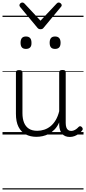

<svg xmlns="http://www.w3.org/2000/svg" viewBox="-20 -1073 686 1531"><path d="M270 18Q222 18 185 -1.5Q148 -21 127.5 -61.5Q107 -102 107 -166V-496Q107 -505 113 -509.5Q119 -514 132 -514Q146 -514 152.5 -509.5Q159 -505 159 -496V-171Q159 -127 171.5 -95.5Q184 -64 210 -47Q236 -30 277 -30Q306 -30 333 -39Q360 -48 383 -66.5Q406 -85 424 -115Q442 -145 452 -186V-496Q452 -506 458.5 -510.5Q465 -515 479 -515Q492 -515 498 -510.5Q504 -506 504 -496V-93Q504 -73 508.5 -58.5Q513 -44 523 -36.5Q533 -29 547 -29Q557 -29 567 -32.5Q577 -36 587 -43Q597 -50 607 -61Q613 -67 620 -66.5Q627 -66 633 -59Q638 -54 639.5 -47Q641 -40 636 -34Q625 -19 609 -7Q593 5 575 12Q557 19 537 19Q517 19 502 13Q487 7 476 -5Q465 -17 459 -35Q453 -53 452 -76V-97Q437 -63 415.5 -41Q394 -19 370 -6Q346 7 320.5 12.5Q295 18 270 18ZM187 -683Q165 -683 154.5 -695Q144 -707 144 -732Q144 -757 154.5 -769.5Q165 -782 187 -782Q209 -782 220 -769.5Q231 -757 231 -732Q232 -707 220.5 -695Q209 -683 187 -683ZM419 -683Q397 -683 386.5 -695Q376 -707 376 -732Q376 -757 386.5 -769.5Q397 -782 419 -782Q441 -782 452 -769.5Q463 -757 463 -732Q463 -707 452 -695Q441 -683 419 -683ZM448 -1053Q456 -1053 464 -1046.5Q472 -1040 472 -1031Q472 -1028 471 -1025Q470 -1022 466 -1018L328 -852Q324 -846 318 -843Q312 -840 303 -840Q294 -840 288.5 -843Q283 -846 278 -852L140 -1018Q137 -1022 136 -1025Q135 -1028 135 -1031Q135 -1040 142.5 -1046.5Q150 -1053 158 -1053Q163 -1053 167 -1051Q171 -1049 175 -1045L303 -908L432 -1045Q436 -1049 439.5 -1051Q443 -1053 448 -1053ZM0 428H646V438H0ZM0 -20H646V0H0ZM0 -505H646V-500H0ZM0 -948H646V-938H0Z"/></svg>

Font: Playwrite US Modern Guides
Style: Regular
Weight: 400
Designer: Veronika Burian, José Scaglione
Foundry: TypeTogether
Version: Version 1.003